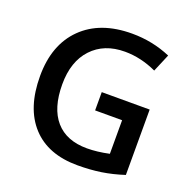

<svg xmlns="http://www.w3.org/2000/svg" viewBox="-129 -852 985 989"><g transform="rotate(20 363.0 -357.0)"><path d="M386.2 -287.1V-387.2H648.9V-28.8Q585.9 -8.3 524.9 1Q465.3 9.8 397 9.8Q234.9 9.8 147 -85.9Q59.1 -181.6 59.1 -356.9Q59.1 -528.8 158.2 -626.5Q257.3 -724.1 431.2 -724.1Q543.5 -724.1 643.1 -681.2L602.1 -584Q515.6 -624 428.2 -624Q314.5 -624 247.6 -552.2Q181.2 -481 181.2 -356Q181.2 -225.6 240.7 -157.2Q300.3 -88.9 413.1 -88.9Q468.8 -88.9 534.2 -103V-287.1Z"/></g></svg>

Font: Open Sans
Style: SemiBold
Weight: 600
Foundry: Ascender Corporation
Version: Version 1.10